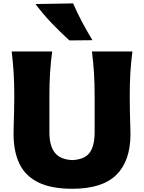

<svg xmlns="http://www.w3.org/2000/svg" viewBox="-20 -1119 865 1154"><path d="M415 15.6Q288.1 15.6 210.2 -22.7Q132.3 -61 96.9 -134.8Q61.5 -208.5 61.5 -314Q61.5 -335.4 62.5 -371.6Q63.5 -407.7 64.7 -451.4Q65.9 -495.1 65.9 -538.6Q65.9 -617.7 62 -680.4Q58.1 -743.2 50.3 -809.6H293.5Q284.7 -743.2 280.8 -680.4Q276.9 -617.7 276.9 -538.6V-324.7Q276.9 -242.2 309.6 -201.2Q342.3 -160.2 414.1 -156.7Q488.3 -160.2 518.6 -200.9Q548.8 -241.7 548.8 -324.7V-538.6Q548.8 -617.7 544.9 -680.4Q541 -743.2 532.7 -809.6H775.9Q767.1 -743.2 763.4 -680.4Q759.8 -617.7 759.8 -538.6Q759.8 -495.1 760.7 -450.7Q761.7 -406.2 762.9 -369.9Q764.2 -333.5 764.2 -313.5Q764.2 -151.9 679.4 -68.1Q594.7 15.6 415 15.6ZM397 -876Q339.8 -928.2 287.8 -982.9Q235.8 -1037.6 193.4 -1094.7L419.4 -1098.6Q443.8 -1042.5 472.9 -987.5Q502 -932.6 535.6 -877.4Z"/></svg>

Font: Pinar ExtraBold
Style: Regular
Weight: 800
Designer: Amin Abedi
Version: Version 3.000